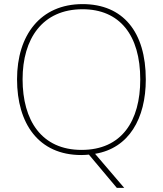

<svg xmlns="http://www.w3.org/2000/svg" viewBox="-20 -745 794 935"><path d="M690 -358C690 -590 579 -725 382 -725C177 -725 63 -574 63 -359C63 -143 168 10 376 10C389 10 401 9 413 8L549 170H585L443 4C608 -23 690 -168 690 -358ZM90 -359C90 -556 186 -700 382 -700C562 -700 663 -575 663 -358C663 -156 573 -15 377 -15C182 -15 90 -159 90 -359Z"/></svg>

Font: Noto Sans Gurmukhi Thin
Style: Regular
Weight: 100
Designer: Jelle Bosma - Monotype Design Team
Foundry: Monotype Imaging Inc.
Version: Version 2.004